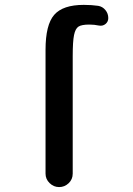

<svg xmlns="http://www.w3.org/2000/svg" viewBox="-20 -760 540 780"><path d="M165 -54.7V-557.6Q165 -659.2 200.2 -699.7Q235.4 -740.2 320.3 -740.2Q352.5 -740.2 378.9 -736.3Q396.5 -733.4 408.2 -719.2Q419.9 -705.1 419.9 -686.5Q419.9 -671.9 408.7 -662.6Q397.5 -653.3 381.8 -656.2Q363.3 -660.2 342.8 -660.2Q311.5 -660.2 298.8 -651.9Q286.1 -643.6 280.8 -617.7Q275.4 -591.8 275.4 -532.2V-54.7Q275.4 -31.2 258.8 -15.6Q242.2 0 220.2 0Q198.2 0 181.6 -16.1Q165 -32.2 165 -54.7Z"/></svg>

Font: Rounded-X Mgen+ 1mn medium
Style: Regular
Weight: 500
Designer: [Source Han Sans]
Ryoko NISHIZUKA  (kana & ideographs); Paul D. Hunt (Latin, Greek & Cyrillic); Wenlong ZHANG  (bopomofo
Version: Version 1.059.20150602